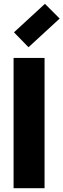

<svg xmlns="http://www.w3.org/2000/svg" viewBox="-20 -984 332 1004"><path d="M213 0H51V-681H213ZM129 -737 53 -815 215 -964 292 -887Z"/></svg>

Font: Gabarito ExtraBold
Style: Regular
Weight: 800
Designer: Leandro Assis / Alvaro Franca / Felipe Casaprima
Foundry: Naipe Foundry
Version: Version 1.000